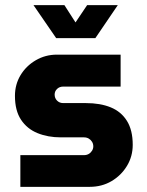

<svg xmlns="http://www.w3.org/2000/svg" viewBox="-20 -725 570 745"><path d="M59 0V-123H306Q316 -123 324 -127.5Q332 -132 337 -140Q342 -148 342 -157Q342 -167 337 -175Q332 -183 324 -187.5Q316 -192 306 -192H216Q166 -192 125.5 -208.5Q85 -225 61.5 -260.5Q38 -296 38 -353Q38 -397 59.5 -433Q81 -469 118.5 -491Q156 -513 201 -513H448V-389H225Q211 -389 201.5 -380Q192 -371 192 -358Q192 -344 201.5 -334.5Q211 -325 225 -325H313Q369 -325 409.5 -308.5Q450 -292 472.5 -256Q495 -220 495 -163Q495 -118 472.5 -81Q450 -44 412.5 -22Q375 0 328 0ZM198 -577 110 -705H230L273 -638L318 -705H437L350 -577Z"/></svg>

Font: MuseoModerno Thin
Style: Bold
Weight: 700
Version: Version 1.003